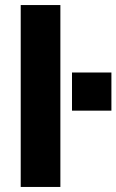

<svg xmlns="http://www.w3.org/2000/svg" viewBox="-20 -740 461 760"><path d="M265 -302V-453H421V-302ZM62 0V-720H219V0Z"/></svg>

Font: Chivo Medium
Style: Bold
Weight: 700
Version: Version 2.002